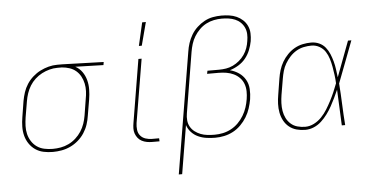

<svg xmlns="http://www.w3.org/2000/svg" viewBox="-59 -860 2319 1190"><g transform="rotate(-5 1100.0 -264.5)"><path d="M242 8Q212 8 184 2Q156 -4 133.5 -19.5Q111 -35 95.5 -58Q80 -81 73 -108Q66 -135 66.5 -164.5Q67 -194 72 -223L88 -323Q93 -350 101.5 -376Q110 -402 125.5 -426Q141 -450 163 -469.5Q185 -489 210 -501.5Q235 -514 261.5 -521Q288 -528 315 -528H348L604 -520L601 -501L426 -506Q452 -492 468.5 -468.5Q485 -445 492.5 -416.5Q500 -388 499.5 -357.5Q499 -327 494 -297L477 -197Q473 -169 464 -142Q455 -115 439 -90.5Q423 -66 400.5 -46.5Q378 -27 351.5 -14.5Q325 -2 297 3Q269 8 242 8ZM243 -11Q268 -11 293 -15.5Q318 -20 342 -31.5Q366 -43 386.5 -61.5Q407 -80 421.5 -102.5Q436 -125 444.5 -150Q453 -175 457 -200L473 -300Q478 -325 479 -349.5Q480 -374 475 -397.5Q470 -421 459 -441.5Q448 -462 430.5 -477Q413 -492 390.5 -499.5Q368 -507 343 -509H314Q290 -509 265.5 -502.5Q241 -496 218 -484Q195 -472 175.5 -454Q156 -436 142.5 -414Q129 -392 121 -368Q113 -344 109 -320L92 -220Q88 -194 87 -167.5Q86 -141 92 -116.5Q98 -92 111.5 -71Q125 -50 145 -36Q165 -22 190.5 -16.5Q216 -11 243 -11Z M906 0H861Q844 0 827.5 -3Q811 -6 796.5 -13.5Q782 -21 772 -33.5Q762 -46 756.5 -61.5Q751 -77 751.5 -94Q752 -111 755 -128L820 -520H840L774 -125Q771 -104 773.5 -83Q776 -62 788.5 -47Q801 -32 820.5 -25.5Q840 -19 861 -19H905ZM830 -600 863 -744H886L848 -600Z M1007 215 1132 -538Q1136 -565 1144.5 -591Q1153 -617 1167.5 -641.5Q1182 -666 1203.5 -686Q1225 -706 1250 -719.5Q1275 -733 1302 -738Q1329 -743 1356 -743Q1381 -743 1405 -739.5Q1429 -736 1450 -726.5Q1471 -717 1488 -701.5Q1505 -686 1515 -664.5Q1525 -643 1526 -618.5Q1527 -594 1523 -569Q1518 -542 1507 -514.5Q1496 -487 1477.5 -464Q1459 -441 1432.5 -425Q1406 -409 1379 -401Q1409 -393 1434 -376Q1459 -359 1474 -333Q1489 -307 1491 -275Q1493 -243 1488 -211Q1483 -183 1474 -155Q1465 -127 1449.5 -101.5Q1434 -76 1412 -54Q1390 -32 1363.5 -18Q1337 -4 1308.5 2Q1280 8 1252 8Q1224 8 1197 4Q1170 0 1146 -11Q1122 -22 1104 -41.5Q1086 -61 1078 -86L1028 215ZM1250 -11Q1276 -11 1302 -16.5Q1328 -22 1352.5 -35Q1377 -48 1397 -68Q1417 -88 1431.5 -112Q1446 -136 1454.5 -162Q1463 -188 1467 -214Q1471 -238 1470.5 -262.5Q1470 -287 1462 -308.5Q1454 -330 1438 -346.5Q1422 -363 1401 -373Q1380 -383 1356.5 -387Q1333 -391 1308 -391H1236L1240 -410H1312Q1334 -410 1356 -413.5Q1378 -417 1399 -427Q1420 -437 1438.5 -452.5Q1457 -468 1470.5 -487.5Q1484 -507 1491.5 -528.5Q1499 -550 1502 -572Q1506 -594 1505 -615.5Q1504 -637 1495.5 -655.5Q1487 -674 1472.5 -688Q1458 -702 1439 -710Q1420 -718 1399 -721Q1378 -724 1356 -724Q1332 -724 1307 -719Q1282 -714 1259 -702Q1236 -690 1217 -671Q1198 -652 1184.5 -630Q1171 -608 1163.5 -583.5Q1156 -559 1152 -535L1090 -158Q1086 -136 1088 -114Q1090 -92 1100.5 -74Q1111 -56 1127.5 -43.5Q1144 -31 1163.5 -23.5Q1183 -16 1205 -13.5Q1227 -11 1250 -11Z M1813 8Q1785 8 1759 1Q1733 -6 1712.5 -22.5Q1692 -39 1679.5 -62.5Q1667 -86 1662 -112.5Q1657 -139 1658 -167Q1659 -195 1664 -223L1680 -323Q1684 -349 1692 -375Q1700 -401 1714 -425Q1728 -449 1748 -469.5Q1768 -490 1792 -503.5Q1816 -517 1842.5 -522.5Q1869 -528 1895 -528Q1922 -528 1945 -517.5Q1968 -507 1983.5 -488Q1999 -469 2008.5 -446Q2018 -423 2024.5 -399Q2031 -375 2034.5 -349.5Q2038 -324 2041 -299Q2062 -354 2082.5 -409.5Q2103 -465 2124 -520H2145Q2120 -455 2095.5 -389.5Q2071 -324 2046 -260Q2051 -195 2053.5 -130Q2056 -65 2061 0H2040Q2037 -56 2035 -111.5Q2033 -167 2030 -223Q2019 -198 2007 -173Q1995 -148 1981.5 -123.5Q1968 -99 1951 -76Q1934 -53 1913 -33.5Q1892 -14 1866 -3Q1840 8 1813 8ZM1814 -11Q1842 -11 1868.5 -24.5Q1895 -38 1915.5 -59.5Q1936 -81 1951.5 -106Q1967 -131 1980.5 -157Q1994 -183 2005.5 -209.5Q2017 -236 2027 -263Q2026 -289 2022.5 -315Q2019 -341 2014.5 -366.5Q2010 -392 2002.5 -416.5Q1995 -441 1981.5 -462Q1968 -483 1945 -496Q1922 -509 1895 -509Q1872 -509 1847.5 -504Q1823 -499 1801 -486Q1779 -473 1761.5 -454Q1744 -435 1731 -413Q1718 -391 1711.5 -367.5Q1705 -344 1701 -320L1684 -220Q1680 -195 1679 -170Q1678 -145 1682 -121Q1686 -97 1696.5 -76Q1707 -55 1724.5 -39.5Q1742 -24 1765.5 -17.5Q1789 -11 1814 -11Z"/></g></svg>

Font: Iosevka Aile Thin Oblique
Style: Regular
Weight: 100
Italic angle: -9°
Designer: Belleve Invis
Foundry: Belleve Invis
Version: Version 31.1.0; ttfautohint (v1.8.4)